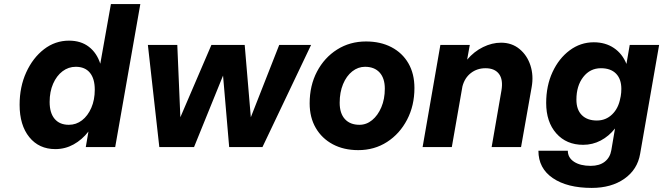

<svg xmlns="http://www.w3.org/2000/svg" viewBox="-20 -720 3247 940"><path d="M667 -700 544 0H400L413 -76Q382 -36 340.5 -13Q299 10 251 10Q171 10 123.5 -48.5Q76 -107 76 -207Q76 -295 108.5 -366Q141 -437 195.5 -479Q250 -521 318 -521Q376 -521 415 -491Q454 -461 471 -408L523 -700ZM223 -221Q223 -167 247.5 -138Q272 -109 317 -109Q353 -109 381.5 -131Q410 -153 427 -192Q444 -231 444 -281Q444 -335 420 -364Q396 -393 351 -393Q315 -393 286 -371Q257 -349 240 -310Q223 -271 223 -221Z M704 -500H848L863 -146L1015 -500H1178L1208 -146L1347 -500H1503L1265 0H1102L1072 -350L930 0H760Z M1496 -214Q1496 -301 1532 -369.5Q1568 -438 1630.5 -477.5Q1693 -517 1772 -517Q1843 -517 1896.5 -489Q1950 -461 1979.5 -410Q2009 -359 2009 -289Q2009 -203 1973 -134Q1937 -65 1875 -25Q1813 15 1734 15Q1663 15 1609.5 -13.5Q1556 -42 1526 -93.5Q1496 -145 1496 -214ZM1864 -286Q1864 -337 1838.5 -365Q1813 -393 1767 -393Q1733 -393 1704.5 -370.5Q1676 -348 1659.5 -308Q1643 -268 1643 -217Q1643 -165 1668.5 -137Q1694 -109 1740 -109Q1774 -109 1802 -132Q1830 -155 1847 -195Q1864 -235 1864 -286Z M2435 -277Q2444 -330 2423 -358Q2402 -386 2357 -386Q2316 -386 2285.5 -362.5Q2255 -339 2244 -297L2192 0H2049L2136 -500H2280L2267 -428Q2301 -468 2345 -489.5Q2389 -511 2433 -511Q2486 -511 2523.5 -480Q2561 -449 2577 -399.5Q2593 -350 2583 -294L2531 0H2387Z M3207 -500 3114 33Q3101 110 3037 155Q2973 200 2877 200Q2757 200 2686.5 152Q2616 104 2616 18H2760Q2760 52 2790.5 72Q2821 92 2872 92Q2915 92 2941 71.5Q2967 51 2973 15L2991 -91Q2961 -53 2921 -32Q2881 -11 2835 -11Q2753 -11 2703.5 -67Q2654 -123 2654 -216Q2654 -300 2685 -367Q2716 -434 2769 -473.5Q2822 -513 2887 -513Q2944 -513 2985.5 -485Q3027 -457 3047 -407L3063 -500ZM2802 -232Q2802 -183 2828.5 -156.5Q2855 -130 2902 -130Q2946 -130 2977 -160Q3008 -190 3017 -240L3019 -249Q3022 -266 3022 -285Q3022 -333 2996 -359.5Q2970 -386 2922 -386Q2869 -386 2835.5 -343Q2802 -300 2802 -232Z"/></svg>

Font: Overused Grotesk
Style: Bold Italic
Weight: 700
Italic angle: -10°
Version: Version 0.003